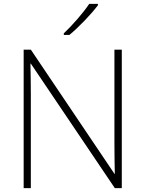

<svg xmlns="http://www.w3.org/2000/svg" viewBox="-20 -970 751 990"><path d="M485 -943V-950H440C412 -907 351 -837 309 -798V-790H338C390 -833 452 -899 485 -943ZM608 0V-714H570V-231C570 -181 571 -120 572 -74H570L139 -714H102V0H139V-481C139 -538 138 -587 137 -642H139L572 0Z"/></svg>

Font: Noto Sans Georgian ExtraLight
Style: Regular
Weight: 200
Designer: Monotype Design Team, Akaki Razmadze
Foundry: Google LLC
Version: Version 2.005